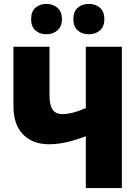

<svg xmlns="http://www.w3.org/2000/svg" viewBox="-20 -950 704 970"><path d="M595.7 0H413.6V-261.7Q359.9 -241.2 314.2 -231.2Q268.6 -221.2 228 -221.2Q144 -221.2 95.9 -271.5Q47.9 -321.8 47.9 -412.1V-713.9H230V-470.7Q230 -420.4 245.1 -397Q260.3 -373.5 296.9 -373.5Q319.8 -373.5 349.4 -381.1Q378.9 -388.7 413.6 -404.3V-713.9H595.7ZM137.2 -853Q137.2 -891.6 158.9 -910.9Q180.7 -930.2 214.4 -930.2Q248 -930.2 270.5 -910.4Q293 -890.6 293 -853Q293 -816.9 270.5 -796.9Q248 -776.9 214.4 -776.9Q180.7 -776.9 158.9 -796.4Q137.2 -815.9 137.2 -853ZM350.6 -853Q350.6 -891.6 372.6 -910.9Q394.5 -930.2 428.7 -930.2Q463.4 -930.2 485.4 -910.4Q507.3 -890.6 507.3 -853Q507.3 -816.9 485.4 -796.9Q463.4 -776.9 428.7 -776.9Q394 -776.9 372.3 -796.6Q350.6 -816.4 350.6 -853Z"/></svg>

Font: Open Sans SemiCondensed ExtraBold
Style: Regular
Weight: 800
Width: 4
Designer: Monotype Design Team
Foundry: Monotype Imaging Inc.
Version: Version 3.000